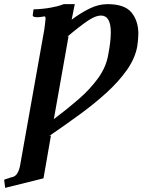

<svg xmlns="http://www.w3.org/2000/svg" viewBox="-47 -678 688 927"><path d="M314 -658 299 -583Q340 -614 384 -636Q428 -658 472 -658Q555 -658 588 -617.5Q621 -577 621 -515Q621 -502 619.5 -487Q618 -472 616 -456Q606 -398 567 -342Q528 -286 469 -232Q410 -178 338 -125.5Q266 -73 190 -21L199 -24L163 183L-22 229L-27 190Q-27 189 -4 182Q1 180 6 178.5Q11 177 16 176Q41 168 50 121L167 -536Q169 -555 171 -568Q173 -581 173 -588Q173 -596 170 -599Q163 -598 155.5 -597Q148 -596 140 -595H131Q123 -595 117 -597Q111 -599 111 -603Q111 -605 112.5 -616Q114 -627 115 -633Q135 -633 162 -636Q189 -639 202 -642Q214 -644 228 -647.5Q242 -651 261 -658ZM440 -603Q415 -603 378 -578.5Q341 -554 277 -500L284 -503L213 -103Q276 -150 332 -198.5Q388 -247 427 -301Q466 -355 476 -416Q488 -479 488 -522Q488 -603 440 -603Z"/></svg>

Font: Libertinus Serif SemiBold
Style: Italic
Weight: 600
Italic angle: -11.5°
Designer: Philipp H. Poll, Khaled Hosny
Foundry: Caleb Maclennan
Version: Version 7.051;RELEASE